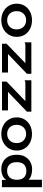

<svg xmlns="http://www.w3.org/2000/svg" viewBox="1158 -1674 683 3040"><g transform="rotate(-90 1500.0 -154.5)"><path d="M56 167V-466H171V-398Q197 -438 242.5 -457Q288 -476 343 -476Q404 -476 455.5 -449Q507 -422 538 -367.5Q569 -313 569 -232Q569 -149 536 -95Q503 -41 451 -14.5Q399 12 341 12Q287 12 242 -2.5Q197 -17 174 -45V167ZM311 -79Q350 -79 382 -93.5Q414 -108 433 -142Q452 -176 452 -236Q452 -306 416 -344.5Q380 -383 321 -384Q257 -386 215 -348.5Q173 -311 173 -225Q175 -149 212.5 -114Q250 -79 311 -79Z M899 10Q822 10 762.5 -20.5Q703 -51 669.5 -105.5Q636 -160 636 -232Q636 -302 670 -357Q704 -412 763.5 -444Q823 -476 899 -476Q975 -476 1034.5 -444Q1094 -412 1127.5 -357Q1161 -302 1161 -232Q1161 -161 1127.5 -106.5Q1094 -52 1034.5 -21Q975 10 899 10ZM899 -83Q962 -83 1002.5 -124Q1043 -165 1043 -233Q1043 -303 1002.5 -343Q962 -383 899 -383Q837 -383 795.5 -343Q754 -303 754 -233Q754 -165 795 -124Q836 -83 899 -83Z M1251 -70 1564 -370H1271V-465H1727V-392L1419 -95H1703Q1720 -95 1727 -97Q1734 -99 1740 -105H1749V0H1251Z M1851 -70 2164 -370H1871V-465H2327V-392L2019 -95H2303Q2320 -95 2327 -97Q2334 -99 2340 -105H2349V0H1851Z M2699 10Q2622 10 2562.5 -20.5Q2503 -51 2469.5 -105.5Q2436 -160 2436 -232Q2436 -302 2470 -357Q2504 -412 2563.5 -444Q2623 -476 2699 -476Q2775 -476 2834.5 -444Q2894 -412 2927.5 -357Q2961 -302 2961 -232Q2961 -161 2927.5 -106.5Q2894 -52 2834.5 -21Q2775 10 2699 10ZM2699 -83Q2762 -83 2802.5 -124Q2843 -165 2843 -233Q2843 -303 2802.5 -343Q2762 -383 2699 -383Q2637 -383 2595.5 -343Q2554 -303 2554 -233Q2554 -165 2595 -124Q2636 -83 2699 -83Z"/></g></svg>

Font: Inconsolata Expanded Bold
Style: Regular
Weight: 700
Width: 7
Monospace: yes
Designer: Raph Levien, Cyreal, Brenton Simpson
Foundry: Raph Levien, Cyreal, Google
Version: Version 3.001; ttfautohint (v1.8.2.53-6de2)